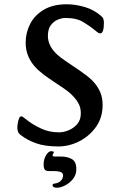

<svg xmlns="http://www.w3.org/2000/svg" viewBox="-20 -672 573 898"><path d="M253 13Q190 13 148.5 -2Q107 -17 79 -39Q68 -46 64.5 -55.5Q61 -65 61 -74Q61 -83 63 -95.5Q65 -108 69 -118Q73 -128 80 -128Q84 -128 92 -121.5Q100 -115 115 -104Q136 -88 173 -70.5Q210 -53 257 -53Q277 -53 300.5 -62.5Q324 -72 341 -91.5Q358 -111 358 -142Q358 -166 349 -184.5Q340 -203 323 -221Q306 -240 275.5 -260.5Q245 -281 213 -302.5Q181 -324 158 -345Q100 -399 100 -472Q100 -519 121 -560Q142 -601 185 -626.5Q228 -652 292 -652Q333 -652 377 -639Q421 -626 453 -597Q461 -591 463.5 -583Q466 -575 466 -566Q466 -516 449 -516Q443 -516 436.5 -520.5Q430 -525 421 -533Q402 -549 370 -568.5Q338 -588 286 -588Q269 -588 250 -580Q231 -572 217.5 -554Q204 -536 204 -504Q204 -460 242 -422Q259 -405 292 -383Q325 -361 358.5 -338Q392 -315 412 -295Q437 -269 448.5 -241.5Q460 -214 460 -182Q460 -122 429 -78.5Q398 -35 350.5 -11Q303 13 253 13ZM247 206Q226 206 226 194Q226 188 233 187Q255 184 265 173Q275 162 275 149Q275 136 262.5 132Q250 128 231 128H208Q194 128 189 120.5Q184 113 184 97Q184 73 195.5 54Q207 35 219 35Q222 35 227 36Q232 37 232 40Q232 42 229 46Q226 50 226 54Q226 60 235 60H263Q295 60 316 72Q337 84 337 119Q337 146 321 165.5Q305 185 284 195.5Q263 206 247 206Z"/></svg>

Font: BriemHand
Style: Regular
Weight: 400
Designer: Gunnlaugur SE Briem, Eben Sorkin
Foundry: Sorkin Type
Version: Version 1.001; ttfautohint (v1.8.4.7-5d5b)